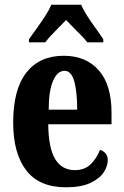

<svg xmlns="http://www.w3.org/2000/svg" viewBox="-20 -786 526 816"><path d="M260 10Q147 10 91.5 -62Q36 -134 36 -265Q36 -406 92 -477.5Q148 -549 251 -549Q345 -549 399.5 -487.5Q454 -426 454 -307V-258H185Q186 -157 214.5 -110Q243 -63 298 -63Q340 -63 365.5 -88Q391 -113 405 -149Q419 -145 428.5 -134Q438 -123 438 -106Q438 -79 420 -52.5Q402 -26 363 -8Q324 10 260 10ZM308 -320Q308 -397 295.5 -441Q283 -485 254 -485Q224 -485 205.5 -442.5Q187 -400 187 -320ZM103 -619Q116 -638 135 -664Q154 -690 171.5 -717Q189 -744 198 -766H325Q334 -744 351.5 -717Q369 -690 388 -664Q407 -638 419 -619V-606H351Q344 -616 327 -633.5Q310 -651 291.5 -669.5Q273 -688 261 -701Q241 -680 214 -653Q187 -626 172 -606H103Z"/></svg>

Font: Noto Serif Myanmar ExtraCondensed ExtraBold
Style: Regular
Weight: 800
Width: 2
Designer: Ben Mitchell and the Monotype Design Team
Foundry: Monotype Imaging Inc.
Version: Version 2.106; ttfautohint (v1.8.4.7-5d5b)